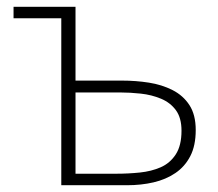

<svg xmlns="http://www.w3.org/2000/svg" viewBox="-20 -547 644 567"><path d="M161 0V-493H20V-527H203V-309H340Q381 -309 419.5 -303Q458 -297 489.5 -281Q521 -265 539.5 -236.5Q558 -208 558 -163Q558 -117 542 -86Q526 -55 498 -36Q470 -17 433.5 -8.5Q397 0 355 0ZM203 -34H324Q359 -34 393 -37.5Q427 -41 454.5 -53Q482 -65 499 -91Q516 -117 516 -161Q516 -199 499.5 -221.5Q483 -244 455.5 -255.5Q428 -267 396 -270.5Q364 -274 334 -274H203Z"/></svg>

Font: Onest Thin
Style: Regular
Weight: 250
Designer: Dmitri Voloshin, Andrey Kudryavtsev
Foundry: Dmitri Voloshin, Andrey Kudryavtsev
Version: Version 1.000;gftools[0.9.33]